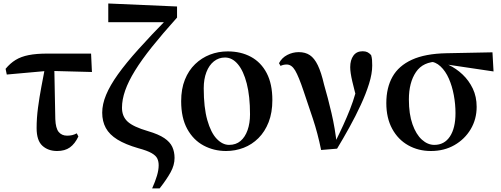

<svg xmlns="http://www.w3.org/2000/svg" viewBox="-20 -845 2857 1095"><path d="M18.6 -419.9 11.9 -452.5Q38.1 -484.3 69.1 -503.2Q100.2 -522.2 143.8 -530.8Q187.3 -539.4 249.8 -539.4H499.4L504.3 -434.4L253.7 -441ZM305.7 16.2Q254.6 16.2 221.7 -13.8Q188.8 -43.7 188.8 -114.6Q188.8 -171.5 196.8 -231.4Q204.8 -291.4 215.9 -350Q226.9 -408.6 236.8 -459.8H289.7L295.4 -165.9Q297.4 -113.3 314.8 -92.3Q332.3 -71.3 362.5 -71.3Q378.8 -71.3 391.9 -74.4Q405 -77.6 417.8 -84.6L427 -66.6Q407.4 -24.9 378.7 -4.3Q350.1 16.2 305.7 16.2Z M847.7 229.5Q865.4 190 875.1 157.4Q884.9 124.7 884.9 97.5Q884.9 75.5 877 59Q869.1 42.4 844.5 28.2Q819.9 14 768.3 0.1Q695 -21.1 649.5 -49.2Q604.1 -77.3 583.5 -115.1Q562.9 -152.9 562.9 -202.3Q562.9 -250.6 585.1 -304Q607.2 -357.4 652.6 -421Q698.1 -484.6 769.2 -563.7Q840.2 -642.9 938.1 -742.6L925.2 -703.3V-718.5L597.5 -718.3V-825.1L989.7 -808V-744.8Q906.7 -652.4 847.1 -577.9Q787.5 -503.4 749.8 -442.1Q712.1 -380.8 693.9 -328.9Q675.7 -277 675.7 -230.5Q675.7 -181.1 707.9 -151.4Q740.2 -121.6 824.4 -97Q884.6 -79.3 917.2 -57.2Q949.8 -35.1 962.6 -7.2Q975.5 20.8 975.5 55.7Q975.5 96.8 953.1 137.3Q930.8 177.8 890.4 229.5Z M1269.2 16.2Q1199.5 16.2 1141.1 -15.1Q1082.6 -46.4 1047.9 -109.5Q1013.2 -172.7 1013.2 -267.9Q1013.2 -337.8 1034.5 -390.7Q1055.7 -443.6 1092.8 -479.3Q1129.8 -515 1177.5 -533.5Q1225.2 -551.9 1278.6 -551.9Q1353.8 -551.9 1411.3 -520.8Q1468.7 -489.7 1501 -428Q1533.3 -366.2 1533.3 -274.3Q1533.3 -202.9 1512.1 -148.4Q1490.8 -94 1453.9 -57.2Q1417 -20.5 1369.4 -2.1Q1321.8 16.2 1269.2 16.2ZM1286.4 -18.7Q1325.5 -18.7 1351.8 -41Q1378.1 -63.3 1392 -103.1Q1405.9 -142.8 1405.9 -193.3Q1405.9 -296.1 1387.3 -368.4Q1368.8 -440.6 1336.6 -478.8Q1304.5 -517 1263.1 -517Q1227.5 -517 1199.9 -495.1Q1172.3 -473.2 1157.1 -433.5Q1141.9 -393.7 1141.9 -341.7Q1141.9 -231.8 1162.3 -160.1Q1182.6 -88.3 1215.8 -53.5Q1249 -18.7 1286.4 -18.7Z M1811.4 10.4Q1792 -85.1 1764.4 -167.9Q1736.8 -250.6 1711.4 -325.6Q1683.6 -408.5 1663.5 -442.8Q1643.4 -477.1 1615.3 -477.1Q1595.9 -477.1 1579.9 -469.1L1571.2 -484.7Q1587.4 -515.8 1618.5 -531.7Q1649.5 -547.7 1683.9 -547.7Q1721.3 -547.7 1747 -530.5Q1772.8 -513.4 1792.4 -473.1Q1812 -432.7 1828.2 -362.4Q1849.9 -288.2 1870.6 -200Q1891.3 -111.8 1901.2 -18.2H1883.1L1890.6 -33.3Q1916.1 -84.4 1937.3 -130.6Q1958.4 -176.8 1976.1 -221.5Q1993.8 -266.3 2007.4 -313.9Q2021 -361.6 2031.6 -415.3L2021.2 -256.3Q2001.1 -330.2 1989.2 -380.8Q1977.3 -431.4 1977.3 -462Q1977.3 -502.5 1995.5 -527.6Q2013.6 -552.7 2048 -552.7Q2064.5 -552.7 2075.3 -547.5Q2086 -542.3 2096.6 -530.7Q2100.8 -516.3 2101.8 -503Q2102.8 -489.8 2102.8 -471.2Q2102.8 -425.1 2084.8 -367.5Q2066.9 -310 2037.5 -246.5Q2008.2 -183 1972.8 -119Q1937.5 -55.1 1902.4 2.8Z M2437.5 16.2Q2365.9 16.2 2308.1 -16.3Q2250.3 -48.7 2216.8 -110.2Q2183.2 -171.8 2183.2 -257.1Q2183.2 -344.6 2218.4 -407.2Q2253.5 -469.7 2329 -504.3Q2404.4 -538.9 2525.5 -541.4L2788.6 -546.6L2794.7 -437.5L2506.8 -480.3L2479.9 -493.5Q2392.8 -494 2352.4 -434.2Q2311.9 -374.4 2311.9 -277.8Q2311.9 -194.4 2332.4 -136.5Q2352.8 -78.6 2386 -48.6Q2419.1 -18.7 2457.2 -18.7Q2514.3 -18.7 2546 -66.6Q2577.7 -114.5 2577.7 -199.6Q2577.7 -251.2 2568.1 -302.6Q2558.6 -354.1 2539.8 -396.8Q2521 -439.5 2492.4 -466.3Q2463.8 -493.2 2426.2 -495.5L2447.9 -504.5Q2493.2 -496.4 2537.6 -475.4Q2582 -454.4 2618.1 -420.2Q2654.3 -385.9 2676.4 -339.8Q2698.4 -293.6 2698.4 -235.7Q2698.4 -165.4 2664.5 -108.2Q2630.5 -51.1 2571.8 -17.5Q2513.1 16.2 2437.5 16.2Z"/></svg>

Font: Source Han Serif JP VF
Style: Regular
Weight: 250
Designer: Ryoko NISHIZUKA 西塚涼子 (kana & ideographs); Frank Grießhammer (Latin, Greek & Cyrillic); Wenlong ZHANG 张文龙 (bopomofo); San
Foundry: Adobe
Version: Version 2.001;hotconv 1.1.0;makeotfexe 2.6.0